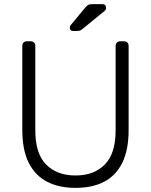

<svg xmlns="http://www.w3.org/2000/svg" viewBox="-20 -900 731 930"><path d="M346 10Q265 10 207.5 -20Q150 -50 119 -112Q88 -174 88 -271V-677Q88 -688 94 -694Q100 -700 110 -700H128Q139 -700 145 -694Q151 -688 151 -677V-268Q151 -156 203.5 -103Q256 -50 346 -50Q435 -50 487.5 -103Q540 -156 540 -268V-677Q540 -688 546.5 -694Q553 -700 563 -700H581Q591 -700 597 -694Q603 -688 603 -677V-271Q603 -174 572.5 -112Q542 -50 485 -20Q428 10 346 10ZM334 -750Q318 -750 318 -766Q318 -774 323 -779L392 -862Q400 -872 407 -876Q414 -880 429 -880H475Q494 -880 494 -861Q494 -854 489 -849L380 -760Q372 -753 365.5 -751.5Q359 -750 349 -750Z"/></svg>

Font: Rubik Light
Style: Regular
Weight: 300
Designer: Hubert and Fischer
Foundry: Hubert and Fischer
Version: Version 2.300;gftools[0.9.30]